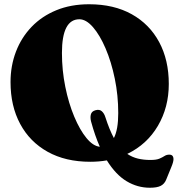

<svg xmlns="http://www.w3.org/2000/svg" viewBox="-20 -740 844 902"><path d="M398.5 -720Q515 -720 598.8 -673.2Q682.5 -626.5 727.8 -542.2Q773 -458 773 -345.5Q773 -236 721.8 -148.8Q670.5 -61.5 578 -17Q601 -1.5 627.8 5Q654.5 11.5 686.5 11.5Q715 11.5 729.2 5.2Q743.5 -1 753 -7.2Q762.5 -13.5 775.5 -13.5Q795 -13.5 795 8Q795 20.5 785 44.5L760.5 104.5Q752.5 124 735.2 133Q718 142 684 142Q626 142 575 111.5Q524 81 482 13.5Q444.5 20 404 20Q288 20 204 -26.8Q120 -73.5 74.8 -157.8Q29.5 -242 29.5 -354.5Q29.5 -431 55 -497.5Q80.5 -564 128.5 -614Q176.5 -664 244.8 -692Q313 -720 398.5 -720ZM408 -168.5Q403 -187.5 406.8 -202.2Q410.5 -217 428 -222Q447 -227.5 458.2 -217.5Q469.5 -207.5 475 -189.5Q494 -130.5 515 -91.5Q535.5 -131 535.5 -208.5Q535.5 -292 519.2 -370.8Q503 -449.5 476 -512.5Q449 -575.5 416.8 -612.5Q384.5 -649.5 353 -649.5Q271 -649.5 271 -491.5Q271 -409.5 286.8 -332Q302.5 -254.5 328.8 -192Q355 -129.5 386.2 -91.5Q417.5 -53.5 449 -50.5Q426 -102.5 408 -168.5Z"/></svg>

Font: Fraunces 9pt S000 Black
Style: Regular
Weight: 900
Version: Version 1.000; ttfautohint (v1.8.3)